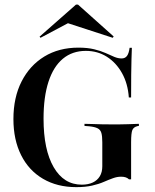

<svg xmlns="http://www.w3.org/2000/svg" viewBox="-20 -785 658 817"><path d="M304.8 11.3Q223.4 11.3 162.9 -24.2Q102.4 -59.7 69.8 -125Q37.1 -190.3 37.1 -278.2Q37.1 -370.2 71.8 -438.3Q106.5 -506.5 168.5 -544.4Q230.6 -582.3 313.7 -582.3Q352.4 -582.3 380.6 -575.4Q408.9 -568.5 429.4 -559.3Q450 -550 466.1 -543.1Q482.3 -536.3 497.6 -536.3Q512.1 -536.3 520.2 -546.8Q528.2 -557.3 531.5 -581.5H541.1Q540.3 -559.7 539.5 -532.7Q538.7 -505.6 538.3 -466.9Q537.9 -428.2 537.9 -370.2H528.2Q524.2 -429 499.2 -473.8Q474.2 -518.5 434.7 -543.5Q395.2 -568.5 345.2 -568.5Q287.9 -568.5 247.6 -535.1Q207.3 -501.6 186.3 -437.1Q165.3 -372.6 165.3 -279.8Q165.3 -147.6 208.5 -73.4Q251.6 0.8 328.2 0.8Q355.6 0.8 375 -8.5Q394.4 -17.7 404.8 -35.1Q415.3 -52.4 415.3 -77.4V-179.8Q415.3 -205.6 411.3 -219.4Q407.3 -233.1 395.2 -239.1Q383.1 -245.2 359.7 -247.6L339.5 -249.2V-258.1Q352.4 -258.1 371.8 -257.3Q391.1 -256.5 415.7 -256Q440.3 -255.6 466.9 -255.6H476.6H482.3Q503.2 -255.6 525.8 -256.5Q548.4 -257.3 571 -258.1V-249.2L565.3 -248.4Q548.4 -244.4 543.1 -231.5Q537.9 -218.5 537.9 -179.8V-21.8H529Q523.4 -27.4 515.3 -30.2Q507.3 -33.1 495.2 -33.1Q478.2 -33.1 460.5 -26.6Q442.7 -20.2 421.4 -10.9Q400 -1.6 371.8 4.8Q343.5 11.3 304.8 11.3ZM152.4 -624.2 148.4 -629 303.2 -765.3H312.1L463.7 -629.8L459.7 -624.2L246.8 -693.5L308.9 -707.3Z"/></svg>

Font: Playfair 144pt SemiCondensed
Style: Bold
Weight: 700
Width: 4
Designer: Claus Eggers Sørensen
Foundry: Claus Eggers Sørensen
Version: Version 2.203